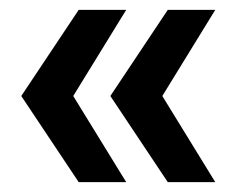

<svg xmlns="http://www.w3.org/2000/svg" viewBox="-20 -454 496 388"><path d="M235 -86H139L23 -260L139 -434H235L128 -260ZM415 -86H319L203 -260L319 -434H415L308 -260Z"/></svg>

Font: Sapa
Style: Regular
Weight: 400
Version: Version 1.20 June 8, 2016